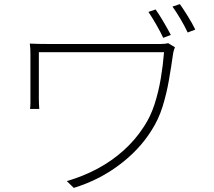

<svg xmlns="http://www.w3.org/2000/svg" viewBox="-20 -872 1040 934"><path d="M737 -826Q754 -802 775 -766.5Q796 -731 811 -702L774 -688Q760 -718 739.5 -753.5Q719 -789 702 -814ZM855 -852Q872 -828 893.5 -793.5Q915 -759 930 -728L893 -714Q878 -746 857.5 -780.5Q837 -815 819 -840ZM831 -642Q830 -639 827.5 -633Q825 -627 824 -621Q823 -615 822 -611Q813 -547 801.5 -481Q790 -415 770.5 -352.5Q751 -290 716 -236Q657 -142 558.5 -68.5Q460 5 339 42L305 9Q384 -14 453.5 -51Q523 -88 581 -140Q639 -192 680 -256Q712 -304 731.5 -364Q751 -424 762 -489.5Q773 -555 778 -618Q767 -618 733 -618Q699 -618 648.5 -618Q598 -618 539.5 -618Q481 -618 423 -618Q365 -618 313 -618Q261 -618 222.5 -618Q184 -618 169 -618Q169 -610 169 -587Q169 -564 169 -533.5Q169 -503 169 -473.5Q169 -444 169 -421.5Q169 -399 169 -391Q169 -381 169.5 -368.5Q170 -356 171 -342H126Q128 -356 128 -369Q128 -382 128 -391Q128 -401 128 -429.5Q128 -458 128 -493.5Q128 -529 128 -560.5Q128 -592 128 -607Q128 -621 127.5 -633.5Q127 -646 125 -660Q143 -659 166 -658.5Q189 -658 219 -658Q225 -658 255.5 -658Q286 -658 331 -658Q376 -658 430 -658Q484 -658 538 -658Q592 -658 639.5 -658Q687 -658 719 -658Q751 -658 761 -658Q770 -658 780.5 -659Q791 -660 798 -662Z"/></svg>

Font: Noto Sans JP ExtraLight
Style: Regular
Weight: 250
Designer: Ryoko NISHIZUKA  (kana, bopomofo & ideographs); Paul D. Hunt (Latin, Greek & Cyrillic); Sandoll Communications , Soo-you
Foundry: Adobe
Version: Version 2.004-H2;hotconv 1.0.118;makeotfexe 2.5.65603